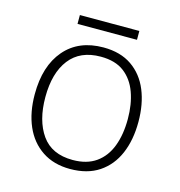

<svg xmlns="http://www.w3.org/2000/svg" viewBox="-100 -740 785 839"><g transform="rotate(15 292.5 -320.5)"><path d="M527 -266Q527 -184 500.5 -122Q474 -60 421.5 -25Q369 10 291 10Q217 10 164.5 -25Q112 -60 85 -122Q58 -184 58 -266Q58 -394 121 -467.5Q184 -541 296 -541Q373 -541 424.5 -505.5Q476 -470 501.5 -408Q527 -346 527 -266ZM106 -266Q106 -160 151.5 -95.5Q197 -31 292 -31Q356 -31 397.5 -60.5Q439 -90 459 -143Q479 -196 479 -266Q479 -333 460 -385.5Q441 -438 401 -468.5Q361 -499 295 -499Q202 -499 154 -437Q106 -375 106 -266ZM428 -651V-611H159V-651Z"/></g></svg>

Font: Noto Kufi Arabic ExtraLight
Style: Regular
Weight: 200
Designer: Monotype Design Team, David Williams, Khaled Hosny
Foundry: Google LLC
Version: Version 2.109; ttfautohint (v1.8.4.7-5d5b)